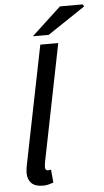

<svg xmlns="http://www.w3.org/2000/svg" viewBox="-60 -933 530 981"><g transform="rotate(-5 204.5 -442.5)"><path d="M121 10Q80 10 61 -9.5Q42 -29 42 -62Q42 -72 43.5 -83Q45 -94 48 -108L169 -709H261L140 -105Q139 -97 138.5 -92Q138 -87 138 -82Q138 -66 153 -66Q156 -66 159 -66.5Q162 -67 168 -68L174 -1Q162 3 149 6.5Q136 10 121 10ZM135 -755 286 -895H403L409 -884L216 -755Z"/></g></svg>

Font: Source Sans 3 Medium
Style: Italic
Weight: 500
Italic angle: -11°
Designer: Paul D. Hunt
Foundry: Adobe
Version: Version 3.052;hotconv 1.1.0;makeotfexe 2.6.0